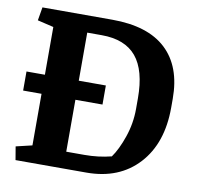

<svg xmlns="http://www.w3.org/2000/svg" viewBox="-75 -740 848 818"><g transform="rotate(10 348.5 -330.5)"><path d="M250.5 -587.9V-379.9H367.7V-297.4H250.5V-72.8H329.1Q389.6 -72.8 445.3 -86.9Q470.7 -122.1 491.2 -181.6Q511.7 -241.2 511.7 -303.7V-349.6Q511.7 -470.7 462.9 -529.3Q414.1 -587.9 313 -587.9ZM24.4 -379.9H104V-586.4L34.2 -603L43.9 -660.6H345.7Q500.5 -660.6 579.3 -586.9Q658.2 -513.2 658.2 -373.5V-335.4Q658.2 -180.7 575 -90.3Q491.7 0 350.6 0H43.9L34.2 -57.6L104 -74.2V-297.4H24.4Z"/></g></svg>

Font: NoticiaText-Bold
Style: Bold
Weight: 700
Designer: JM Sole
Foundry: JM Sole
Version: Version 1.003